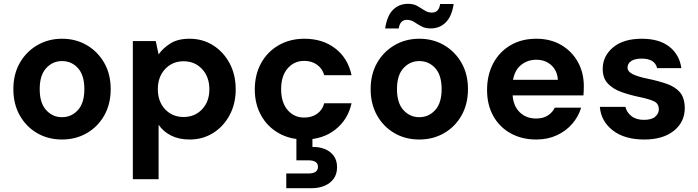

<svg xmlns="http://www.w3.org/2000/svg" viewBox="-20 -719 3656 1006"><path d="M305 12Q232 12 174.5 -21.5Q117 -55 83.5 -114.5Q50 -174 50 -252Q50 -330 83.5 -389Q117 -448 175 -482Q233 -516 305 -516Q378 -516 435.5 -482Q493 -448 526.5 -389Q560 -330 560 -252Q560 -174 526.5 -114.5Q493 -55 435 -21.5Q377 12 305 12ZM305 -105Q354 -105 388 -142Q422 -179 422 -252Q422 -325 388.5 -362Q355 -399 305 -399Q256 -399 222 -362Q188 -325 188 -252Q188 -179 222 -142Q256 -105 305 -105Z M676 220V-504H796L811 -434Q834 -467 873 -491.5Q912 -516 973 -516Q1043 -516 1097.5 -481Q1152 -446 1183.5 -386.5Q1215 -327 1215 -251Q1215 -175 1183 -115.5Q1151 -56 1096.5 -22Q1042 12 974 12Q918 12 877 -8.5Q836 -29 811 -65V220ZM942 -106Q1001 -106 1039 -146.5Q1077 -187 1077 -251Q1077 -316 1039 -357Q1001 -398 942 -398Q883 -398 845 -357Q807 -316 807 -252Q807 -187 845 -146.5Q883 -106 942 -106Z M1575 12Q1499 12 1440 -21.5Q1381 -55 1348 -114.5Q1315 -174 1315 -250Q1315 -328 1348 -388Q1381 -448 1440 -482Q1499 -516 1575 -516Q1671 -516 1737 -465Q1803 -414 1822 -325H1679Q1669 -360 1641 -380Q1613 -400 1574 -400Q1521 -400 1487 -360.5Q1453 -321 1453 -252Q1453 -182 1487 -142.5Q1521 -103 1574 -103Q1613 -103 1641 -122.5Q1669 -142 1679 -178H1822Q1803 -92 1737 -40Q1671 12 1575 12ZM1480 267V190H1595Q1646 190 1646 155Q1646 121 1595 121H1533V-4H1617V51Q1650 50 1679.5 61Q1709 72 1727.5 96Q1746 120 1746 157Q1746 194 1727.5 218.5Q1709 243 1679 255Q1649 267 1615 267Z M2177 12Q2104 12 2046.5 -21.5Q1989 -55 1955.5 -114.5Q1922 -174 1922 -252Q1922 -330 1955.5 -389Q1989 -448 2047 -482Q2105 -516 2177 -516Q2250 -516 2307.5 -482Q2365 -448 2398.5 -389Q2432 -330 2432 -252Q2432 -174 2398.5 -114.5Q2365 -55 2307 -21.5Q2249 12 2177 12ZM2177 -105Q2226 -105 2260 -142Q2294 -179 2294 -252Q2294 -325 2260.5 -362Q2227 -399 2177 -399Q2128 -399 2094 -362Q2060 -325 2060 -252Q2060 -179 2094 -142Q2128 -105 2177 -105ZM2237 -570Q2208 -570 2188 -581Q2168 -592 2150.5 -603.5Q2133 -615 2112 -615Q2076 -615 2069 -570H1998Q2008 -637 2039.5 -668Q2071 -699 2118 -699Q2147 -699 2167 -687.5Q2187 -676 2204.5 -664.5Q2222 -653 2243 -653Q2280 -653 2286 -698H2357Q2347 -632 2315 -601Q2283 -570 2237 -570Z M2790 12Q2714 12 2655.5 -20.5Q2597 -53 2564.5 -111.5Q2532 -170 2532 -247Q2532 -326 2564 -386.5Q2596 -447 2654 -481.5Q2712 -516 2790 -516Q2865 -516 2921 -483Q2977 -450 3008 -394Q3039 -338 3039 -267Q3039 -256 3038.5 -244Q3038 -232 3037 -219H2666Q2670 -163 2703.5 -130.5Q2737 -98 2789 -98Q2826 -98 2850.5 -114Q2875 -130 2887 -155H3025Q3011 -108 2978 -70Q2945 -32 2897 -10Q2849 12 2790 12ZM2790 -406Q2746 -406 2712 -380Q2678 -354 2668 -301H2903Q2900 -349 2868.5 -377.5Q2837 -406 2790 -406Z M3356 12Q3252 12 3190.5 -36Q3129 -84 3123 -159H3257Q3263 -131 3288 -111Q3313 -91 3354 -91Q3394 -91 3413 -107.5Q3432 -124 3432 -146Q3432 -177 3405 -189Q3378 -201 3329 -211Q3281 -221 3237 -236.5Q3193 -252 3165.5 -280.5Q3138 -309 3138 -358Q3138 -425 3192 -470.5Q3246 -516 3343 -516Q3434 -516 3487 -474.5Q3540 -433 3550 -362H3423Q3411 -412 3342 -412Q3306 -412 3287 -399Q3268 -386 3268 -365Q3268 -344 3295 -330.5Q3322 -317 3372 -307Q3430 -295 3474 -279.5Q3518 -264 3542.5 -235.5Q3567 -207 3568 -153Q3568 -80 3511 -34Q3454 12 3356 12Z"/></svg>

Font: DM Sans
Style: Bold
Weight: 700
Designer: Colophon Foundry, Jonny Pinhorn
Foundry: Colophon Foundry
Version: Version 4.004; ttfautohint (v1.8.4.7-5d5b)